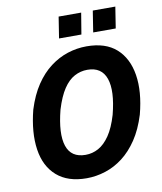

<svg xmlns="http://www.w3.org/2000/svg" viewBox="-97 -985 904 1074"><g transform="rotate(-10 354.5 -448.0)"><path d="M308 11Q202 11 139.5 -43.5Q77 -98 62.5 -195.5Q48 -293 80 -419Q105 -499 142.5 -555Q180 -611 227 -646.5Q274 -682 326.5 -699Q379 -716 434 -716Q542 -716 603 -661.5Q664 -607 679.5 -510.5Q695 -414 662 -288Q637 -207 599 -150.5Q561 -94 514.5 -58.5Q468 -23 415 -6Q362 11 308 11ZM325 -119Q364 -119 398.5 -138Q433 -157 462 -199.5Q491 -242 512 -313Q546 -445 521.5 -515.5Q497 -586 416 -586Q377 -586 342.5 -567.5Q308 -549 280 -507Q252 -465 230 -393Q196 -260 219.5 -189.5Q243 -119 325 -119ZM485 -786 504 -907H632L613 -786ZM291 -786 310 -907H438L418 -786Z"/></g></svg>

Font: Nunito Sans 7pt Condensed ExtraBold
Style: Italic
Weight: 800
Width: 3
Italic angle: -9°
Designer: Vernon Adams
Foundry: Vernon Adams
Version: Version 3.101;gftools[0.9.27]